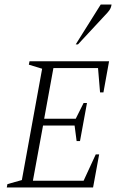

<svg xmlns="http://www.w3.org/2000/svg" viewBox="-20 -832 526 852"><path d="M10 0 13 -15 77 -33 167 -527 108 -545 111 -560H464L439 -422H424L415 -530H217L176 -305H316L351 -375H366L335 -206H320L311 -275H171L126 -30H351L405 -147H420L393 0ZM316 -635 427 -812H475Q473 -797 465 -786Q457 -775 444 -762L326 -635Z"/></svg>

Font: Spectral SC ExtraLight
Style: Italic
Weight: 275
Italic angle: -10°
Designer: Jean-Baptiste Levee
Foundry: Production Type
Version: Version 2.001